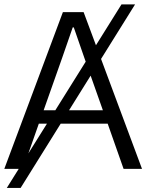

<svg xmlns="http://www.w3.org/2000/svg" viewBox="-24 -788 683 896"><path d="M179.7 -273.4Q249 -273.4 456.1 -273.4Q434.6 -335 369.1 -519.5Q368.2 -520.5 320.3 -660.2Q318.4 -660.2 315.4 -660.2Q267.6 -521.5 266.6 -519.5Q237.3 -437.5 179.7 -273.4ZM-3.9 0Q64.5 -182.6 269.5 -731.4Q293.9 -731.4 366.2 -731.4Q434.6 -548.8 638.7 0Q617.2 0 552.7 0Q534.2 -52.7 478.5 -210.9Q398.4 -210.9 157.2 -210.9Q138.7 -158.2 83 0Q61.5 0 -3.9 0ZM7.8 88.9Q141.6 -125 543 -767.6Q558.6 -767.6 606.4 -767.6Q472.7 -553.7 72.3 88.9Q55.7 88.9 7.8 88.9Z"/></svg>

Font: Gothic A1
Style: Regular
Weight: 400
Designer: HanYang I&C Co.,Ltd.
Version: Version 2.50